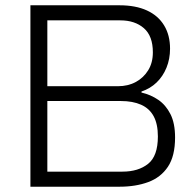

<svg xmlns="http://www.w3.org/2000/svg" viewBox="-20 -706 731 726"><path d="M95 0V-686H432Q493 -686 535.5 -666.5Q578 -647 600.5 -610Q623 -573 623 -522Q623 -483 609.5 -450Q596 -417 572 -394Q548 -371 515 -360V-356Q550 -348 578.5 -328.5Q607 -309 624.5 -274.5Q642 -240 642 -186Q642 -116 615 -75.5Q588 -35 540.5 -17.5Q493 0 432 0ZM159 -57H443Q503 -57 540 -86.5Q577 -116 577 -190Q577 -237 561 -266.5Q545 -296 513.5 -310Q482 -324 437 -324H159ZM159 -380H426Q464 -380 493.5 -396Q523 -412 540.5 -440.5Q558 -469 558 -508Q558 -570 524 -599.5Q490 -629 435 -629H159Z"/></svg>

Font: Archivo SemiBold ExtraLight
Style: Regular
Weight: 250
Version: Version 2.001